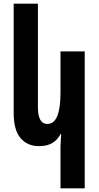

<svg xmlns="http://www.w3.org/2000/svg" viewBox="-20 -780 535 1038"><path d="M438 238H307V15Q307 -2 308.5 -20.5Q310 -39 311 -56H308Q292 -25 264 -7.5Q236 10 190 10Q128 10 91 -33.5Q54 -77 54 -168V-760H185V-200Q185 -110 236 -110Q307 -110 307 -277V-502H438Z"/></svg>

Font: Noto Sans Armenian ExtraCondensed
Style: Bold
Weight: 700
Width: 2
Designer: Monotype Design Team
Foundry: Monotype Imaging Inc.
Version: Version 2.008; ttfautohint (v1.8.4.7-5d5b)